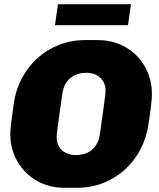

<svg xmlns="http://www.w3.org/2000/svg" viewBox="-20 -885 759 915"><path d="M289 10Q213 10 154.5 -24Q96 -58 62.5 -116.5Q29 -175 29 -248Q29 -266 34 -305.5Q39 -345 46 -394Q55 -456 83.5 -510.5Q112 -565 156.5 -606Q201 -647 259.5 -670.5Q318 -694 388 -694H444Q520 -694 578.5 -660Q637 -626 670.5 -567.5Q704 -509 704 -436Q704 -417 699.5 -378Q695 -339 687 -290Q678 -228 649.5 -173.5Q621 -119 576.5 -78Q532 -37 473.5 -13.5Q415 10 345 10ZM342 -146Q365 -146 384.5 -152.5Q404 -159 419 -172Q434 -185 443.5 -203.5Q453 -222 456 -246Q465 -307 470 -345Q475 -383 478 -404Q481 -425 482 -436Q483 -447 483 -454Q483 -479 471.5 -498Q460 -517 439.5 -527.5Q419 -538 391 -538Q368 -538 348.5 -531.5Q329 -525 314 -512Q299 -499 289.5 -480.5Q280 -462 277 -438Q268 -377 263 -339Q258 -301 255 -280Q252 -259 251 -248Q250 -237 250 -230Q250 -205 261.5 -186Q273 -167 293.5 -156.5Q314 -146 342 -146ZM242 -765 256 -865H604L590 -765Z"/></svg>

Font: Chivo Medium Black
Style: Italic
Weight: 900
Italic angle: -8.05°
Version: Version 2.002